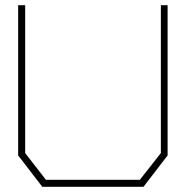

<svg xmlns="http://www.w3.org/2000/svg" viewBox="-20 -720 716 740"><path d="M533 0H143L50 -121V-700H77V-130L157 -27H519L600 -130V-700H626V-121Z"/></svg>

Font: Turret Road ExtraLight
Style: Regular
Weight: 275
Designer: Noponies
Foundry: Noponies
Version: Version 1.001; ttfautohint (v1.8)